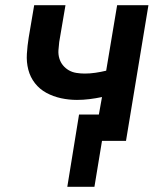

<svg xmlns="http://www.w3.org/2000/svg" viewBox="-20 -540 640 736"><path d="M342 176H238L283 -101H359L371 -168Q347 -163 323 -160Q299 -157 275 -157Q244 -157 214 -163.5Q184 -170 158 -184Q132 -198 114 -221Q96 -244 88.5 -273Q81 -302 83 -333.5Q85 -365 90 -396L111 -520H231L207 -379Q205 -363 204 -347Q203 -331 207.5 -316Q212 -301 221.5 -289.5Q231 -278 244 -270.5Q257 -263 273 -260.5Q289 -258 305 -258Q325 -258 345.5 -261Q366 -264 387 -269L429 -520H549L463 0H371Z"/></svg>

Font: Iosevka Aile
Style: Bold Italic
Weight: 700
Italic angle: -9°
Designer: Belleve Invis
Foundry: Belleve Invis
Version: Version 28.0.1; ttfautohint (v1.8.4)